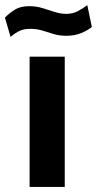

<svg xmlns="http://www.w3.org/2000/svg" viewBox="-22 -742 385 762"><path d="M235 -517V0H95.5V-517ZM342.5 -635Q327 -622 301 -611Q275 -600 241.5 -600Q213.5 -600 190.8 -607Q168 -614 146 -620.8Q124 -627.5 98.5 -627.5Q73 -627.5 56.2 -619.8Q39.5 -612 20 -595.5L-2.5 -672Q15.5 -690.5 37.5 -704Q59.5 -717.5 93.5 -717.5Q121.5 -717.5 146.8 -709.8Q172 -702 195.2 -694.5Q218.5 -687 241 -687Q267 -687 287.8 -698.2Q308.5 -709.5 324.5 -721.5Z"/></svg>

Font: Public Sans
Style: Bold
Weight: 700
Designer: The Public Sans project authors (U.S. Web Design System). Libre Franklin designed by Pablo Impallari and Rodrigo Fuenzal
Version: Version 1.008; ttfautohint (v1.8.1) -l 8 -r 50 -G 200 -x 14 